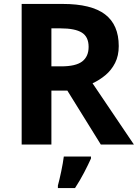

<svg xmlns="http://www.w3.org/2000/svg" viewBox="-20 -734 700 975"><path d="M298 -714Q444 -714 513.5 -661Q583 -608 583 -500Q583 -451 564.5 -414.5Q546 -378 515.5 -352.5Q485 -327 450 -311L660 0H492L322 -274H241V0H90V-714ZM287 -590H241V-397H290Q365 -397 397.5 -422Q430 -447 430 -496Q430 -547 395.5 -568.5Q361 -590 287 -590ZM442 71Q427 104 407 142.5Q387 181 361 221H274V208Q282 179 291 136Q300 93 304 61H442Z"/></svg>

Font: Noto Sans Thaana
Style: Bold
Weight: 700
Designer: David Williams
Foundry: Google Inc.
Version: Version 3.001; ttfautohint (v1.8.4.7-5d5b)